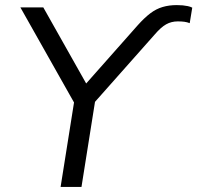

<svg xmlns="http://www.w3.org/2000/svg" viewBox="-20 -734 775 754"><path d="M218 0 276 -365 284 -308 60 -705H150L327 -391H305L521 -635Q547 -664 570 -681.5Q593 -699 618.5 -706.5Q644 -714 674 -714Q687 -714 697.5 -713Q708 -712 717.5 -710Q727 -708 735 -704L725 -643Q715 -647 704 -648.5Q693 -650 678 -650Q653 -650 632.5 -638.5Q612 -627 588 -599L330 -308L358 -365L300 0Z"/></svg>

Font: Nunito Sans 12pt
Style: Italic
Weight: 400
Italic angle: -9°
Designer: Vernon Adams
Foundry: Vernon Adams
Version: Version 3.101;gftools[0.9.27]